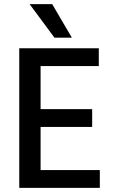

<svg xmlns="http://www.w3.org/2000/svg" viewBox="-20 -907 554 927"><path d="M327 -725H243L123 -887H232ZM462 0H73V-674H457V-588H176V-380H425V-294H176V-86H462Z"/></svg>

Font: Hind Kochi Medium
Style: Regular
Weight: 500
Designer: Dhruvi Tolia
Foundry: Indian Type Foundry
Version: Version 0.702;PS 1.0;hotconv 1.0.81;makeotf.lib2.5.63406